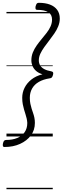

<svg xmlns="http://www.w3.org/2000/svg" viewBox="-46 -970 445 1365"><path d="M-13 75Q-24 75 -25.5 67.5Q-27 60 -25 50Q-22 36 -16.5 30.5Q-11 25 -2 25Q43 25 76.5 11Q110 -3 129 -30Q148 -57 148 -96Q147 -113 143.5 -128Q140 -143 135 -158.5Q130 -174 125 -191Q120 -208 116 -228.5Q112 -249 112 -275Q112 -312 128.5 -345.5Q145 -379 177 -404.5Q209 -430 256 -442Q229 -450 211.5 -465Q194 -480 185.5 -500Q177 -520 177 -541Q177 -571 187.5 -597Q198 -623 215 -647Q232 -671 250.5 -693Q269 -715 286 -737Q303 -759 313.5 -782.5Q324 -806 324 -831Q324 -867 297 -883.5Q270 -900 219 -900Q209 -900 207 -907Q205 -914 207 -925Q211 -939 215.5 -944.5Q220 -950 230 -950Q276 -950 309 -937.5Q342 -925 360.5 -900Q379 -875 379 -838Q379 -810 368 -783Q357 -756 340 -731.5Q323 -707 304.5 -683Q286 -659 269 -635.5Q252 -612 241 -588.5Q230 -565 230 -541Q230 -521 239.5 -505Q249 -489 269 -478.5Q289 -468 318 -463Q328 -461 331 -456Q334 -451 331 -438Q327 -424 322 -419Q317 -414 307 -413Q262 -406 230.5 -388Q199 -370 182.5 -341Q166 -312 166 -275Q166 -251 170 -232Q174 -213 179 -197Q184 -181 189.5 -165.5Q195 -150 198.5 -133Q202 -116 202 -96Q202 -45 173.5 -7Q145 31 96.5 53Q48 75 -13 75ZM0 365H329V375H0ZM0 -20H329V0H0ZM0 -505H329V-500H0ZM0 -885H329V-875H0Z"/></svg>

Font: Playwrite IS Guides
Style: Regular
Weight: 400
Designer: Veronika Burian, José Scaglione
Foundry: TypeTogether
Version: Version 1.003